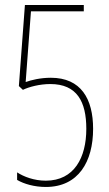

<svg xmlns="http://www.w3.org/2000/svg" viewBox="-20 -734 434 763"><path d="M182 -425C141 -425 104 -416 82 -408L103 -689H313V-714H79L55 -392L71 -377C96 -389 138 -400 180 -400C286 -400 323 -330 323 -222C323 -108 275 -16 162 -16C115 -16 74 -32 48 -49V-19C75 -3 117 9 162 9C292 9 350 -92 350 -222C350 -341 302 -425 182 -425Z"/></svg>

Font: Noto Sans Myanmar ExtraCondensed Thin
Style: Regular
Weight: 100
Width: 2
Designer: Monotype Design Team
Foundry: Monotype Imaging Inc.
Version: Version 2.107